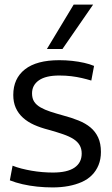

<svg xmlns="http://www.w3.org/2000/svg" viewBox="-20 -809 491 839"><path d="M23 -21 35 -85Q52 -78 73.5 -72.5Q95 -67 118 -63Q141 -59 165 -57Q189 -55 211 -55Q274 -55 305.5 -76.5Q337 -98 337 -138Q337 -159 328 -174.5Q319 -190 301 -201.5Q283 -213 255.5 -222.5Q228 -232 192 -242Q157 -251 129 -263.5Q101 -276 80.5 -294.5Q60 -313 49 -337.5Q38 -362 38 -394Q38 -466 89 -506Q140 -546 239 -546Q268 -546 295.5 -543Q323 -540 347.5 -534.5Q372 -529 391 -521L379 -457Q359 -463 337.5 -468Q316 -473 291.5 -476Q267 -479 239 -479Q180 -479 150 -458Q120 -437 120 -401Q120 -379 129.5 -364.5Q139 -350 157.5 -339.5Q176 -329 200.5 -321Q225 -313 254 -305Q292 -295 323 -282.5Q354 -270 375.5 -252Q397 -234 409 -208Q421 -182 421 -145Q421 -113 410.5 -87.5Q400 -62 381.5 -43.5Q363 -25 337 -13.5Q311 -2 279 4Q247 10 210 10Q176 10 142.5 6.5Q109 3 78.5 -4Q48 -11 23 -21ZM185 -595 302 -789H387L253 -595Z"/></svg>

Font: Georama ExtraCondensed Thin
Style: Regular
Weight: 400
Version: Version 1.001